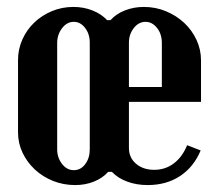

<svg xmlns="http://www.w3.org/2000/svg" viewBox="-20 -525 624 554"><path d="M192 -505Q221 -505 246.5 -495Q272 -485 289 -467H299Q315 -485 340.5 -495Q366 -505 395 -505Q429 -505 459 -492.5Q489 -480 511.5 -459Q534 -438 547 -410Q560 -382 560 -351V-231H352V-98Q352 -70 372.5 -52.5Q393 -35 425 -35Q457 -35 481.5 -53.5Q506 -72 520 -106L559 -91Q539 -43 499.5 -17Q460 9 406 9Q374 9 347 -1Q320 -11 303 -29H292Q276 -11 251 -1Q226 9 197 9Q163 9 133 -3Q103 -15 80.5 -36Q58 -57 45 -84.5Q32 -112 32 -143V-352Q32 -383 44.5 -411Q57 -439 79 -460Q101 -481 130 -493Q159 -505 192 -505ZM239 -402Q239 -427 225.5 -444.5Q212 -462 193 -462Q173 -462 159 -443.5Q145 -425 145 -401V-94Q145 -70 159 -52Q173 -34 193 -34Q213 -34 226 -51.5Q239 -69 239 -94ZM352 -402V-274H447V-401Q447 -427 433 -444.5Q419 -462 400 -462Q380 -462 366 -444Q352 -426 352 -402Z"/></svg>

Font: Moniqa ExtBd Paragraph
Style: Regular
Weight: 800
Designer: Rajesh Rajput
Foundry: Rajesh Rajput
Version: Version 1.000